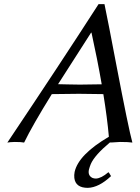

<svg xmlns="http://www.w3.org/2000/svg" viewBox="-20 -678 669 917"><path d="M510.3 163.1Q452.1 217.8 399.4 219.2Q340.8 219.2 335 171.9Q333.5 158.2 336.4 143.1Q355 60.1 500 -24.9Q492.2 -113.8 473.6 -228.5Q402.3 -230 356.9 -230Q299.3 -230 227.5 -228.5Q134.3 -78.1 95.2 2.9Q83 0 50.8 0Q27.3 0.5 15.1 2.9Q265.1 -370.1 450.7 -658.2H479Q496.6 -574.2 534.7 -373Q594.7 -59.6 612.3 2.9Q595.2 0 553.2 0Q544.9 0 528.8 1.5Q512.2 2.9 504.9 2.4Q432.1 63 413.6 105.5Q408.2 118.7 404.8 131.8Q398.4 160.6 421.9 171.9Q429.7 174.8 438 174.8Q463.4 173.8 497.1 145L500 146ZM465.8 -275.4Q444.8 -396 417 -522H415L257.3 -275.9Q270.5 -275.9 300.8 -274.9Q344.2 -273.9 361.3 -273.9Q404.3 -273.9 465.8 -275.4Z"/></svg>

Font: Linux Biolinum Slanted O
Style: Slanted
Weight: 400
Designer: Philipp H. Poll
Foundry: Philipp H. Poll
Version: Version 1.0.4